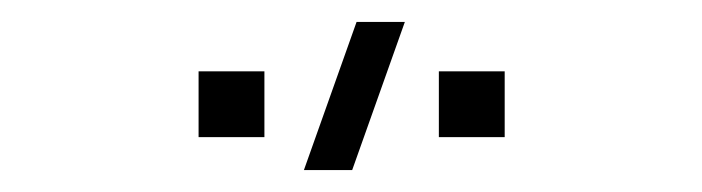

<svg xmlns="http://www.w3.org/2000/svg" viewBox="-20 -785 640 175"><path d="M380 -660V-720H440V-660ZM161 -660V-720H221V-660ZM301 -630H257L305 -765H349Z"/></svg>

Font: Manrope
Style: Regular
Weight: 400
Designer: Mikhail Sharanda
Foundry: Mikhail Sharanda
Version: Version 4.503